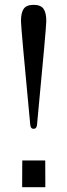

<svg xmlns="http://www.w3.org/2000/svg" viewBox="-20 -780 280 800"><path d="M72.3 0Q72.3 -18.6 72.5 -55.7Q72.8 -92.8 72.8 -111.3H168.5Q168.5 -92.8 168.7 -55.7Q168.9 -18.6 168.9 0ZM106 -260.7Q67.4 -666 67.4 -692.4Q67.4 -727.5 79.1 -743.7Q90.8 -759.8 120.1 -759.8Q149.4 -759.8 161.1 -743.7Q172.9 -727.5 172.9 -692.4Q172.9 -666 134.3 -260.7Q132.8 -243.2 120.1 -243.2Q107.4 -243.2 106 -260.7Z"/></svg>

Font: Coda
Style: Regular
Weight: 400
Designer: vernon adams
Foundry: vernon adams
Version: Version 2.000; ttfautohint (v0.8) -r 50 -G 200 -x